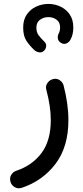

<svg xmlns="http://www.w3.org/2000/svg" viewBox="-20 -691 428 995"><path d="M249 -279.3Q271 -287.6 288.1 -276.4Q305.2 -265.1 309.6 -248Q321.8 -201.2 328.1 -156.2Q334.5 -111.3 334.5 -68.4Q334.5 69.8 267.8 158Q201.2 246.1 93.3 282.2Q72.8 288.6 56.2 278.8Q39.6 269 34.7 252.4Q28.3 231 38.3 215.1Q48.3 199.2 63.5 194.3Q147 166.5 195.1 102.1Q243.2 37.6 243.2 -68.4Q243.2 -139.2 220.2 -225.1Q214.8 -245.1 225.1 -259.8Q235.4 -274.4 249 -279.3ZM100.1 -547.9Q100.1 -588.9 118.9 -616Q137.7 -643.1 167.2 -656.7Q196.8 -670.4 230 -670.7Q263.2 -670.9 292.7 -657.2Q322.3 -643.6 341.1 -616.5Q359.9 -589.4 359.9 -548.8Q359.9 -512.7 346.2 -487.3Q339.8 -473.6 325.7 -466.6Q311.5 -459.5 295.9 -468.8Q283.7 -476.1 280.5 -488.3Q277.3 -500.5 282.7 -514.2Q291.5 -530.3 291.5 -548.8Q291.5 -575.7 272.9 -589.1Q254.4 -602.5 230 -602.3Q205.6 -602.1 187 -588.4Q168.5 -574.7 168.5 -547.9Q168.5 -524.9 179.4 -509.3Q190.4 -493.7 211.4 -473.6Q221.2 -463.4 219 -449.5Q216.8 -435.5 207 -426.8Q196.3 -417.5 182.1 -419.9Q168 -422.4 157.7 -431.6Q135.3 -452.6 117.7 -478.3Q100.1 -503.9 100.1 -547.9Z"/></svg>

Font: Mikhak-FD Medium
Style: Regular
Weight: 500
Designer: Amin Abedi
Version: Version 3.2